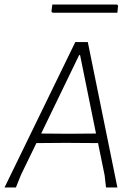

<svg xmlns="http://www.w3.org/2000/svg" viewBox="-31 -824 587 844"><path d="M484 -804 488 -799 485 -768H200L195 -773L199 -804ZM355 -639 485 0H435L429 -53L400 -195L258 -196L129 -195L61 -55L39 0H-11L300 -639ZM317 -582 150 -237 268 -236 391 -237 321 -582Z"/></svg>

Font: Alegreya Sans SC Light
Style: Italic
Weight: 300
Italic angle: -7°
Designer: Juan Pablo del Peral
Foundry: Huerta Tipografica
Version: Version 2.007